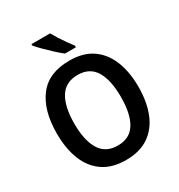

<svg xmlns="http://www.w3.org/2000/svg" viewBox="-217 -1080 1146 1232"><g transform="rotate(-30 356.5 -464.0)"><path d="M659 -358Q659 -248 626 -165Q593 -82 526 -36Q459 10 357 10Q254 10 187 -36.5Q120 -83 87.5 -166Q55 -249 55 -359Q55 -530 129.5 -627.5Q204 -725 358 -725Q460 -725 526.5 -679Q593 -633 626 -550.5Q659 -468 659 -358ZM184 -358Q184 -233 226 -165Q268 -97 357 -97Q446 -97 487.5 -164.5Q529 -232 529 -358Q529 -483 488 -551Q447 -619 358 -619Q268 -619 226 -551Q184 -483 184 -358ZM339 -938Q351 -916 368.5 -888.5Q386 -861 405 -834.5Q424 -808 438 -790V-778H357Q335 -795 304 -823.5Q273 -852 244.5 -880.5Q216 -909 201 -928V-938Z"/></g></svg>

Font: Noto Sans Tamil SemiCondensed SemiBold
Style: Regular
Weight: 600
Width: 4
Designer: Jelle Bosma - Monotype Design Team
Foundry: Monotype Imaging Inc.
Version: Version 2.004; ttfautohint (v1.8.4.7-5d5b)